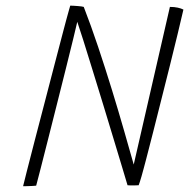

<svg xmlns="http://www.w3.org/2000/svg" viewBox="-20 -657 681 682"><path d="M108.5 2.5Q104.5 3 95.8 3.5Q87 4 77.8 4.2Q68.5 4.5 62 4.5Q65 -8 76 -51.5Q87 -95 103.2 -157.2Q119.5 -219.5 137.8 -289.8Q156 -360 173.5 -427Q191 -494 204.5 -545.5Q210.5 -567.5 215.2 -585.8Q220 -604 223.8 -617Q227.5 -630 229.5 -637Q235 -637 242 -636.5Q249 -636 256.2 -635.5Q263.5 -635 269.2 -634.2Q275 -633.5 277.5 -632.5Q303 -567 328.5 -490.8Q354 -414.5 377.8 -337.2Q401.5 -260 421.2 -191.2Q441 -122.5 455 -72.5L583.5 -632.5Q591.5 -632.5 598.5 -631.8Q605.5 -631 611.5 -629.8Q617.5 -628.5 622.5 -626.8Q627.5 -625 631.5 -623Q623.5 -587.5 611 -536.2Q598.5 -485 583.8 -425.5Q569 -366 553.5 -305Q538 -244 524 -188Q510 -132 498.5 -89Q494 -72 490 -57.2Q486 -42.5 482.8 -31Q479.5 -19.5 476.8 -11.2Q474 -3 472.5 1Q465 1.5 459.5 1.5Q454 1.5 449.5 1.5Q445 1.5 441 1.5Q437 1.5 433 1Q428 -16 415 -59.2Q402 -102.5 384.2 -161.2Q366.5 -220 346.8 -284.5Q327 -349 308.5 -409Q290 -469 275.8 -514.2Q261.5 -559.5 254.5 -579.5Q251 -563.5 240.2 -519.5Q229.5 -475.5 214.5 -415.5Q199.5 -355.5 183 -290Q166.5 -224.5 151.2 -164Q136 -103.5 124.5 -59Q113 -14.5 108.5 2.5Z"/></svg>

Font: Grandstander Thin
Style: Italic
Weight: 100
Italic angle: -15°
Designer: Tyler Finck
Foundry: Etcetera Type Co
Version: Version 1.200